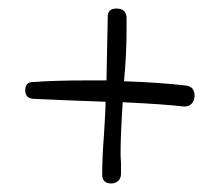

<svg xmlns="http://www.w3.org/2000/svg" viewBox="-20 -560 513 449"><path d="M270 -370Q276 -432 276 -492V-517Q276 -540 252 -540Q232 -540 232 -521Q229 -376 229 -372H188Q107 -372 55 -368Q39 -367 39 -349Q39 -331 56 -329Q141 -325 227 -322Q227 -316 226.5 -305.5Q226 -295 225 -276.5Q224 -258 223 -243Q219 -191 219 -152Q219 -131 240 -131Q250 -131 256.5 -137Q263 -143 263 -154V-179Q262 -190 262 -203Q262 -246 267 -321Q369 -316 409 -311H412Q423 -311 429 -318.5Q435 -326 435 -336Q435 -358 414 -360Q356 -367 270 -370Z"/></svg>

Font: Neythal
Style: Regular
Weight: 400
Designer: Tharique Azeez
Foundry: Tharique Azeez
Version: Version 0.44